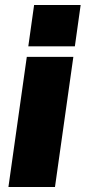

<svg xmlns="http://www.w3.org/2000/svg" viewBox="-20 -743 340 763"><path d="M92.5 -559 115.5 -723H300.5L277.5 -559ZM13.5 0 86.5 -517H271.5L198.5 0Z"/></svg>

Font: Public Sans Black
Style: Italic
Weight: 900
Italic angle: -8°
Designer: The Public Sans project authors (U.S. Web Design System). Libre Franklin designed by Pablo Impallari and Rodrigo Fuenzal
Version: Version 1.007; ttfautohint (v1.8.1) -l 8 -r 50 -G 200 -x 14 